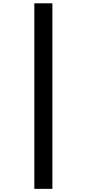

<svg xmlns="http://www.w3.org/2000/svg" viewBox="-20 -906 640 1191"><path d="M305 -885.5V265.5H193V-885.5Z"/></svg>

Font: JuliaMono ExtraBold
Style: Italic
Weight: 800
Italic angle: -9°
Monospace: yes
Designer: cormullion
Foundry: corm
Version: Version 0.057; ttfautohint (v1.8.4)